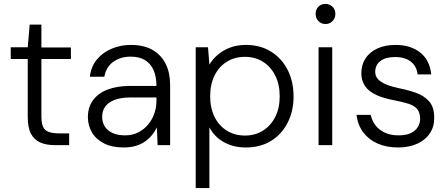

<svg xmlns="http://www.w3.org/2000/svg" viewBox="-20 -743 2296 983"><path d="M260 0Q217 0 186 -13.5Q155 -27 138.5 -58.5Q122 -90 122 -145V-441H35V-501H122L132 -617H192V-500H343V-441H192V-145Q192 -95 212.5 -77.5Q233 -60 284 -60H334V0Z M613 12Q552 12 511 -9.5Q470 -31 450 -66.5Q430 -102 430 -143Q430 -195 457 -231Q484 -267 532.5 -285Q581 -303 645 -303H781Q781 -351 766 -384.5Q751 -418 722 -435.5Q693 -453 649 -453Q597 -453 560 -426.5Q523 -400 514 -350H440Q446 -403 477 -439.5Q508 -476 553.5 -494.5Q599 -513 649 -513Q718 -513 762.5 -486.5Q807 -460 829 -414.5Q851 -369 851 -308V0H787L783 -91Q774 -71 758.5 -52Q743 -33 722.5 -18.5Q702 -4 675 4Q648 12 613 12ZM620 -50Q658 -50 687.5 -65Q717 -80 738 -105Q759 -130 770 -161.5Q781 -193 781 -226V-244H650Q596 -244 564 -230.5Q532 -217 517.5 -195.5Q503 -174 503 -145Q503 -117 516.5 -95.5Q530 -74 556.5 -62Q583 -50 620 -50Z M982 220V-501H1045L1052 -412Q1067 -438 1093 -461Q1119 -484 1155.5 -498.5Q1192 -513 1239 -513Q1313 -513 1368 -478.5Q1423 -444 1453 -384.5Q1483 -325 1483 -249Q1483 -174 1452.5 -114.5Q1422 -55 1367.5 -21.5Q1313 12 1238 12Q1175 12 1126.5 -15Q1078 -42 1052 -91V220ZM1234 -49Q1286 -49 1326 -74Q1366 -99 1389 -144Q1412 -189 1412 -250Q1412 -311 1389 -356.5Q1366 -402 1326 -427Q1286 -452 1234 -452Q1182 -452 1141.5 -427Q1101 -402 1078.5 -356.5Q1056 -311 1056 -250Q1056 -190 1078.5 -144.5Q1101 -99 1141.5 -74Q1182 -49 1234 -49Z M1611 0V-501H1681V0ZM1647 -620Q1625 -620 1610.5 -635Q1596 -650 1596 -672Q1596 -695 1610.5 -709Q1625 -723 1646 -723Q1667 -723 1682 -709Q1697 -695 1697 -672Q1697 -650 1682.5 -635Q1668 -620 1647 -620Z M2018 12Q1959 12 1913.5 -8Q1868 -28 1840 -65Q1812 -102 1805 -155H1878Q1884 -126 1901.5 -102.5Q1919 -79 1949 -64.5Q1979 -50 2020 -50Q2058 -50 2082 -61Q2106 -72 2118.5 -91.5Q2131 -111 2131 -134Q2131 -167 2115.5 -185Q2100 -203 2071 -212Q2042 -221 2001 -229Q1969 -235 1938.5 -244.5Q1908 -254 1883 -270Q1858 -286 1844 -310.5Q1830 -335 1830 -368Q1830 -411 1851 -443.5Q1872 -476 1911.5 -494.5Q1951 -513 2005 -513Q2082 -513 2131 -474.5Q2180 -436 2188 -362H2118Q2114 -403 2084 -427Q2054 -451 2003 -451Q1954 -451 1927.5 -430.5Q1901 -410 1901 -375Q1901 -353 1915.5 -337.5Q1930 -322 1957.5 -310.5Q1985 -299 2024 -291Q2070 -282 2110.5 -267.5Q2151 -253 2177 -224Q2203 -195 2203 -141Q2204 -96 2181.5 -61.5Q2159 -27 2117 -7.5Q2075 12 2018 12Z"/></svg>

Font: DM Sans 18pt Light
Style: Regular
Weight: 300
Designer: Colophon Foundry, Jonny Pinhorn
Foundry: Colophon Foundry
Version: Version 4.004;gftools[0.9.30]